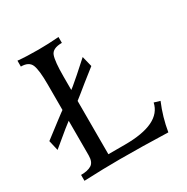

<svg xmlns="http://www.w3.org/2000/svg" viewBox="-159 -831 944 968"><g transform="rotate(-30 313.5 -346.5)"><path d="M547.9 0Q393.6 -4.9 269 -4.9Q177.2 -4.9 59.6 0V-34.2Q98.6 -34.2 120.4 -47.6Q142.1 -61 142.1 -100.6V-513.7Q142.1 -597.2 129.2 -628.2Q116.2 -659.2 69.8 -659.2V-693.4Q119.1 -688.5 189.5 -688.5Q247.1 -688.5 308.6 -693.4V-659.2Q253.9 -659.2 242.4 -627.2Q231 -595.2 231 -508.8V-55.7H327.6Q535.2 -55.7 559.1 -167.5L593.3 -157.2Q561 -80.6 547.9 0ZM20 -202.6 6.3 -261.7Q67.4 -308.1 98.1 -332Q128.9 -356 170.7 -385Q212.4 -414.1 246.6 -441.9Q280.8 -469.7 363.8 -544.9L378.9 -483.9Q294.9 -418 260 -388.9Q225.1 -359.9 181.2 -329.6Q137.2 -299.3 107.7 -275.1Q78.1 -251 20 -202.6Z"/></g></svg>

Font: Kelvinch
Style: Regular
Weight: 400
Designer: Paul James MIller
Foundry: High-Logic / Made with FontCreator
Version: Version 3.30 September 23, 2016